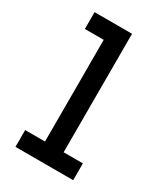

<svg xmlns="http://www.w3.org/2000/svg" viewBox="-169 -744 713 821"><g transform="rotate(30 187.5 -334.0)"><path d="M45 0H330V-83H235V-668H50V-585H143V-83H45Z"/></g></svg>

Font: Inconsolata Condensed
Style: Bold
Weight: 700
Width: 3
Monospace: yes
Designer: Raph Levien, Cyreal, Brenton Simpson
Foundry: Raph Levien, Cyreal, Google
Version: Version 3.100